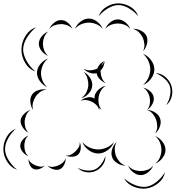

<svg xmlns="http://www.w3.org/2000/svg" viewBox="-119 -856 1041 1137"><path d="M465 -760Q478 -795 511.5 -815.5Q545 -836 582 -836Q620 -836 653.5 -815.5Q687 -795 700 -760Q676 -788 644 -807Q612 -826 582 -826Q553 -826 521 -807Q489 -788 465 -760ZM325 -685Q334 -709 357.5 -727.5Q381 -746 407 -746Q433 -746 456.5 -727.5Q480 -709 489 -685Q472 -705 450 -713.5Q428 -722 407 -722Q387 -722 364.5 -713.5Q342 -705 325 -685ZM505 -685Q513 -707 534 -724Q555 -741 579 -741Q602 -741 623 -724Q644 -707 652 -685Q637 -703 617 -710Q597 -717 579 -717Q560 -717 540 -710Q520 -703 505 -685ZM173 -684Q181 -704 200.5 -720.5Q220 -737 241 -737Q263 -738 282.5 -721.5Q302 -705 310 -685Q296 -701 277 -707.5Q258 -714 241 -713Q224 -713 205.5 -707Q187 -701 173 -684ZM90 -433Q51 -447 29 -485.5Q7 -524 8 -565Q9 -606 32 -643.5Q55 -681 94 -694Q62 -668 40.5 -633Q19 -598 18 -565Q18 -532 38 -496Q58 -460 90 -433ZM668 -685Q691 -687 715 -675Q739 -663 749 -642Q758 -621 751 -595Q744 -569 728 -553Q738 -574 736 -594.5Q734 -615 727 -632Q719 -649 704.5 -664Q690 -679 668 -685ZM166 -525Q145 -533 128 -553.5Q111 -574 111 -597Q111 -620 128 -640.5Q145 -661 166 -669Q149 -654 142 -634.5Q135 -615 135 -597Q135 -579 142 -559.5Q149 -540 166 -525ZM728 -537Q755 -527 775 -500.5Q795 -474 795 -445Q795 -416 775 -389.5Q755 -363 728 -353Q750 -372 760.5 -397Q771 -422 771 -445Q771 -468 760.5 -493Q750 -518 728 -537ZM159 -341Q135 -351 117 -376Q99 -401 100 -427Q101 -454 121 -477.5Q141 -501 166 -509Q145 -493 135 -470.5Q125 -448 124 -427Q123 -405 131.5 -382Q140 -359 159 -341ZM508 -364Q489 -370 472.5 -386.5Q456 -403 453 -423Q434 -417 411.5 -425.5Q389 -434 376 -449Q394 -439 413 -439.5Q432 -440 448 -446Q452 -448 457 -450Q470 -482 500 -495Q488 -483 482 -467Q494 -479 500 -495Q500 -462 476 -437Q476 -433 477 -428Q478 -411 484.5 -393.5Q491 -376 508 -364ZM376 -430Q398 -420 414 -395.5Q430 -371 427 -347Q425 -322 405 -301Q385 -280 361 -274Q382 -288 392 -308.5Q402 -329 404 -349Q405 -369 399 -391Q393 -413 376 -430ZM803 -423Q835 -422 860.5 -400Q886 -378 896 -348Q906 -318 898 -285Q890 -252 865 -233Q882 -259 888 -290Q894 -321 887 -345Q879 -369 855.5 -390Q832 -411 803 -423ZM358 -258Q372 -272 394.5 -278Q417 -284 434 -276Q438 -274 441 -271Q440 -279 441 -286Q445 -308 465.5 -326Q486 -344 508 -348Q488 -336 478 -318Q468 -300 465 -282Q462 -264 465.5 -243Q469 -222 484 -205Q476 -210 468 -217Q469 -211 468 -205Q463 -224 450.5 -235.5Q438 -247 424 -254Q410 -261 392.5 -263.5Q375 -266 358 -258ZM728 -337Q749 -333 768.5 -317Q788 -301 791 -280Q795 -260 782.5 -238Q770 -216 752 -205Q765 -221 768 -240Q771 -259 768 -276Q765 -293 755.5 -310Q746 -327 728 -337ZM77 -205Q64 -223 61 -250Q58 -277 71 -296Q84 -315 109.5 -322.5Q135 -330 157 -325Q134 -323 117.5 -310.5Q101 -298 91 -282Q81 -267 76 -247Q71 -227 77 -205ZM50 -70Q31 -79 16.5 -100Q2 -121 3 -142Q5 -163 23 -181Q41 -199 62 -205Q44 -193 36.5 -175Q29 -157 27 -140Q26 -123 30.5 -104Q35 -85 50 -70ZM752 -205Q775 -205 798.5 -190.5Q822 -176 829 -154Q837 -132 827.5 -106Q818 -80 800 -66Q812 -86 812 -107Q812 -128 806 -146Q800 -163 787 -180Q774 -197 752 -205ZM-18 149Q-54 137 -76 102.5Q-98 68 -99 30Q-100 -8 -80.5 -43.5Q-61 -79 -25 -94Q-54 -68 -72 -34.5Q-90 -1 -89 30Q-88 60 -68 92.5Q-48 125 -18 149ZM50 69Q32 63 16.5 45Q1 27 1 8Q1 -12 16.5 -29.5Q32 -47 50 -54Q35 -41 30 -24.5Q25 -8 25 8Q25 23 30 40Q35 57 50 69ZM800 -50Q824 -41 842.5 -17.5Q861 6 861 32Q861 57 842.5 80.5Q824 104 800 113Q820 97 828.5 74.5Q837 52 837 32Q837 11 828.5 -11Q820 -33 800 -50ZM556 -15Q546 13 519 33Q492 53 463 53Q433 53 406 33Q379 13 369 -15Q388 8 413.5 18.5Q439 29 463 29Q486 29 511.5 18.5Q537 8 556 -15ZM624 125Q600 125 576.5 111Q553 97 545 75Q537 53 545.5 26.5Q554 0 572 -15Q560 5 560.5 27Q561 49 567 66Q574 84 588 100.5Q602 117 624 125ZM353 -15Q361 2 359 24Q357 46 344 59Q331 71 308.5 72Q286 73 270 65Q288 67 302.5 59Q317 51 327 41Q338 31 346.5 17Q355 3 353 -15ZM505 68Q507 96 489.5 121Q472 146 446 157Q421 168 391 163.5Q361 159 341 138Q366 151 394 153.5Q422 156 442 148Q463 139 480 116.5Q497 94 505 68ZM270 81Q271 99 261 119.5Q251 140 234 147Q217 153 195.5 146Q174 139 162 125Q178 134 194.5 132Q211 130 225 124Q238 119 251 108.5Q264 98 270 81ZM146 125Q135 137 116 144Q97 151 81 145Q66 139 57.5 120.5Q49 102 50 85Q55 101 67 109.5Q79 118 91 123Q103 128 117 130.5Q131 133 146 125ZM788 125Q780 147 758.5 164Q737 181 714 181Q691 181 669.5 164Q648 147 640 125Q655 143 675 150Q695 157 714 157Q733 157 753 150Q773 143 788 125ZM858 164Q851 202 819 228Q787 254 749 260Q711 265 672.5 249.5Q634 234 616 200Q645 226 681 240Q717 254 747 250Q778 245 808 221Q838 197 858 164Z"/></svg>

Font: Rubik Puddles
Style: Regular
Weight: 400
Designer: Hubert and Fischer, NaN
Foundry: Hubert and Fischer, NaN
Version: Version 2.200